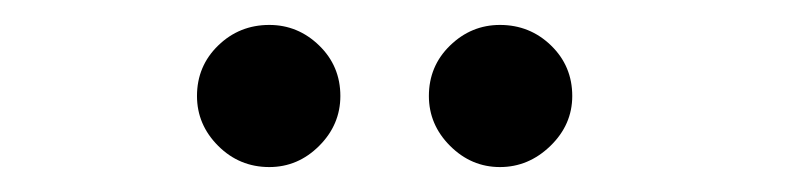

<svg xmlns="http://www.w3.org/2000/svg" viewBox="-20 -719 640 154"><path d="M138 -642Q138 -666 155 -682.5Q172 -699 196 -699Q219 -699 236 -682.5Q253 -666 253 -642Q253 -619 236 -602Q219 -585 196 -585Q172 -585 155 -602Q138 -619 138 -642ZM324 -642Q324 -666 341 -682.5Q358 -699 381 -699Q405 -699 422 -682.5Q439 -666 439 -642Q439 -619 421.5 -602Q404 -585 381 -585Q358 -585 341 -602Q324 -619 324 -642Z"/></svg>

Font: Arima Madurai ExtraBold
Style: Regular
Weight: 800
Designer: Joana Correia and Natanael Gama
Foundry: NDISCOVER
Version: Version 1.019